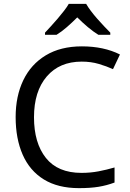

<svg xmlns="http://www.w3.org/2000/svg" viewBox="-20 -964 672 994"><path d="M403 -645Q288 -645 222 -568Q156 -491 156 -357Q156 -224 217.5 -146.5Q279 -69 402 -69Q448 -69 490 -77Q532 -85 573 -97V-19Q533 -4 490.5 3Q448 10 389 10Q280 10 207 -35Q134 -80 97.5 -163Q61 -246 61 -358Q61 -466 100.5 -548.5Q140 -631 217 -677.5Q294 -724 404 -724Q517 -724 601 -682L565 -606Q532 -621 491.5 -633Q451 -645 403 -645ZM336 -944H426Q435 -928 450 -908Q465 -888 483 -867.5Q501 -847 519 -828Q537 -809 551 -795V-784H489Q463 -800 435 -823.5Q407 -847 380 -874Q353 -847 326 -823.5Q299 -800 273 -784H213V-795Q226 -809 243.5 -828Q261 -847 278.5 -867.5Q296 -888 311.5 -908Q327 -928 336 -944Z"/></svg>

Font: BC Sans
Style: Regular
Weight: 400
Designer: Monotype Design Team
Province of B.C.
Foundry: Monotype Imaging Inc.
Version: Version 2.000;GOOG;noto-source:20170915:90ef993387c0